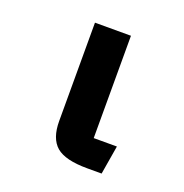

<svg xmlns="http://www.w3.org/2000/svg" viewBox="-83 -475 527 551"><g transform="rotate(20 180.5 -200.0)"><path d="M117.2 -400.4H227.1V-87.9H297.9L283.2 0H239.3Q171.9 0 144.5 -23.4Q117.2 -46.9 117.2 -100.1Z"/></g></svg>

Font: Squarish Sans CT
Style: Regular
Weight: 400
Version: Version 0.9